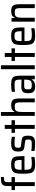

<svg xmlns="http://www.w3.org/2000/svg" viewBox="1691 -2474 791 4213"><g transform="rotate(-90 2086.5 -367.5)"><path d="M110 -436H23V-510H110V-584Q110 -657 128 -690.5Q146 -724 185.5 -733.5Q225 -743 308 -743V-676Q258 -676 235.5 -670.5Q213 -665 204.5 -649.5Q196 -634 196 -600V-510H308V-436H196V0H110Z M767 -226H467Q467 -152 475.5 -120.5Q484 -89 512 -77Q540 -65 606 -65Q669 -65 750 -76V-7Q723 0 677 4Q631 8 588 8Q495 8 451.5 -16Q408 -40 394.5 -93Q381 -146 381 -254Q381 -361 393 -413.5Q405 -466 448 -492Q491 -518 583 -518Q670 -518 708.5 -493Q747 -468 757 -416.5Q767 -365 767 -255ZM467 -289H684V-297Q684 -364 675 -395Q666 -426 645.5 -435.5Q625 -445 581 -445Q529 -445 506 -433.5Q483 -422 475.5 -391Q468 -360 467 -289Z M881 -5V-75Q955 -66 1036 -66Q1078 -66 1098.5 -73.5Q1119 -81 1125.5 -96.5Q1132 -112 1132 -141Q1132 -174 1127.5 -188Q1123 -202 1112.5 -206.5Q1102 -211 1077 -214L964 -229Q907 -236 887 -267Q867 -298 867 -368Q867 -430 888.5 -462.5Q910 -495 948 -506.5Q986 -518 1047 -518Q1084 -518 1124.5 -514Q1165 -510 1191 -503V-434Q1132 -444 1050 -444Q1013 -444 992.5 -439Q972 -434 961.5 -418.5Q951 -403 951 -371Q951 -342 955 -328.5Q959 -315 969.5 -310Q980 -305 1004 -302L1117 -288Q1154 -283 1174.5 -271Q1195 -259 1205.5 -230Q1216 -201 1216 -144Q1216 -83 1197 -50Q1178 -17 1141 -4.5Q1104 8 1044 8Q1007 8 961 4Q915 0 881 -5Z M1366 0V-436H1278V-510H1366V-658H1452V-510H1555V-436H1452V0Z M1650 -743H1736V-446H1742Q1757 -480 1790 -499Q1823 -518 1883 -518Q1946 -518 1978.5 -497.5Q2011 -477 2022 -436.5Q2033 -396 2033 -323V0H1947V-289Q1947 -361 1940 -391Q1933 -421 1913.5 -430.5Q1894 -440 1847 -440Q1796 -440 1772.5 -420.5Q1749 -401 1742.5 -366Q1736 -331 1736 -265V0H1650Z M2148 -141Q2148 -200 2161 -233Q2174 -266 2204.5 -280.5Q2235 -295 2291 -295Q2344 -295 2446 -291V-321Q2446 -380 2436.5 -405Q2427 -430 2401.5 -437Q2376 -444 2315 -444Q2288 -444 2245.5 -441Q2203 -438 2178 -434V-504Q2250 -518 2342 -518Q2423 -518 2463.5 -499.5Q2504 -481 2518 -440Q2532 -399 2532 -320V0H2454L2450 -69H2444Q2427 -23 2387 -7.5Q2347 8 2295 8Q2218 8 2183 -25Q2148 -58 2148 -141ZM2428 -105Q2446 -143 2446 -205V-232H2313Q2279 -232 2262.5 -226Q2246 -220 2239.5 -202.5Q2233 -185 2233 -148Q2233 -113 2240.5 -96Q2248 -79 2267.5 -72.5Q2287 -66 2328 -66Q2367 -66 2391.5 -74Q2416 -82 2428 -105Z M2675 0V-743H2761V0Z M2944 0V-436H2856V-510H2944V-658H3030V-510H3133V-436H3030V0Z M3591 -226H3291Q3291 -152 3299.5 -120.5Q3308 -89 3336 -77Q3364 -65 3430 -65Q3493 -65 3574 -76V-7Q3547 0 3501 4Q3455 8 3412 8Q3319 8 3275.5 -16Q3232 -40 3218.5 -93Q3205 -146 3205 -254Q3205 -361 3217 -413.5Q3229 -466 3272 -492Q3315 -518 3407 -518Q3494 -518 3532.5 -493Q3571 -468 3581 -416.5Q3591 -365 3591 -255ZM3291 -289H3508V-297Q3508 -364 3499 -395Q3490 -426 3469.5 -435.5Q3449 -445 3405 -445Q3353 -445 3330 -433.5Q3307 -422 3299.5 -391Q3292 -360 3291 -289Z M3718 -510H3796L3800 -440H3806Q3821 -478 3855 -498Q3889 -518 3951 -518Q4015 -518 4047 -497.5Q4079 -477 4090 -436Q4101 -395 4101 -322V0H4015V-289Q4015 -361 4008 -391Q4001 -421 3981.5 -430.5Q3962 -440 3915 -440Q3864 -440 3840.5 -420.5Q3817 -401 3810.5 -366Q3804 -331 3804 -265V0H3718Z"/></g></svg>

Font: Saira Semi Condensed
Style: Regular
Weight: 400
Width: 4
Designer: Hector Gatti with collaboration of the Omnibus-Type team
Foundry: Omnibus-Type
Version: Version 1.001; ttfautohint (v1.8)